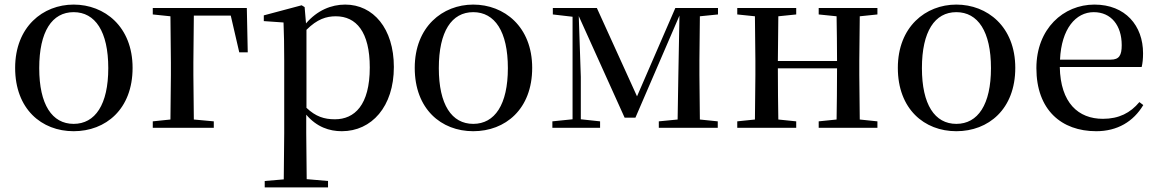

<svg xmlns="http://www.w3.org/2000/svg" viewBox="-20 -557 5046 837"><path d="M301 15C441 15 558 -81 558 -261C558 -441 436 -537 301 -537C167 -537 46 -440 46 -261C46 -82 161 15 301 15ZM301 -17C207 -17 151 -101 151 -260C151 -420 207 -504 301 -504C395 -504 452 -420 452 -260C452 -101 395 -17 301 -17Z M646 -494 723 -486 725 -284V-230L723 -36L646 -28V0H912V-28L825 -36L823 -230V-284L825 -489H986L1023 -329H1060L1056 -522H646Z M1470 15C1600 15 1697 -92 1697 -265C1697 -433 1607 -537 1485 -537C1424 -537 1363 -512 1314 -455L1308 -526L1295 -534L1130 -490V-465L1216 -459C1218 -410 1219 -361 1219 -293V23L1217 225L1134 232V260H1410V232L1317 224L1315 23V-57C1361 -3 1416 15 1470 15ZM1316 -427C1363 -474 1403 -486 1444 -486C1533 -486 1592 -418 1592 -263C1592 -98 1525 -37 1440 -37C1393 -37 1356 -49 1316 -87Z M2043 15C2183 15 2300 -81 2300 -261C2300 -441 2178 -537 2043 -537C1909 -537 1788 -440 1788 -261C1788 -82 1903 15 2043 15ZM2043 -17C1949 -17 1893 -101 1893 -260C1893 -420 1949 -504 2043 -504C2137 -504 2194 -420 2194 -260C2194 -101 2137 -17 2043 -17Z M2476 0H2596V-28L2512 -37V-222L2503 -487L2703 -44H2750L2942 -489L2937 -220L2934 -36L2852 -28V0H3109V-28L3031 -36L3029 -230V-292L3031 -486L3110 -494V-522H2924L2757 -137L2582 -522H2390V-494L2476 -484V-37L2388 -28V0Z M3549 -494 3627 -486C3628 -432 3629 -351 3629 -291H3371L3373 -486L3451 -494V-522H3194V-494L3271 -486L3273 -292V-230L3271 -36L3194 -28V0H3451V-28L3373 -36C3372 -92 3371 -179 3371 -259H3629C3629 -179 3628 -92 3627 -36L3549 -28V0H3805V-28L3728 -36L3726 -230V-292L3728 -486L3805 -494V-522H3549Z M4149 15C4289 15 4406 -81 4406 -261C4406 -441 4284 -537 4149 -537C4015 -537 3894 -440 3894 -261C3894 -82 4009 15 4149 15ZM4149 -17C4055 -17 3999 -101 3999 -260C3999 -420 4055 -504 4149 -504C4243 -504 4300 -420 4300 -260C4300 -101 4243 -17 4149 -17Z M4759 15C4851 15 4921 -27 4964 -99L4947 -112C4908 -65 4858 -39 4788 -39C4681 -39 4603 -108 4600 -265H4957C4961 -281 4963 -301 4963 -325C4963 -445 4886 -537 4751 -537C4616 -537 4498 -432 4498 -260C4498 -78 4607 15 4759 15ZM4601 -297C4607 -432 4670 -504 4748 -504C4824 -504 4870 -446 4870 -360C4870 -316 4859 -297 4822 -297Z"/></svg>

Font: Noto Serif JP Medium
Style: Regular
Weight: 500
Designer: Ryoko NISHIZUKA 西塚涼子 (kana & ideographs); Frank Grießhammer (Latin, Greek & Cyrillic); Wenlong ZHANG 张文龙 (bopomofo); San
Foundry: Adobe
Version: Version 2.001;hotconv 1.1.0;makeotfexe 2.6.0